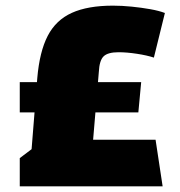

<svg xmlns="http://www.w3.org/2000/svg" viewBox="-20 -660 636 680"><path d="M90 -108 112 -383Q120 -477 149 -533Q178 -589 234.5 -614.5Q291 -640 380 -640Q412 -640 446.5 -636.5Q481 -633 512 -627.5Q543 -622 564 -614L525 -456Q501 -464 465 -469.5Q429 -475 400 -475Q362 -475 347 -460.5Q332 -446 330 -405L308 -144ZM50 0V-100L136 -165H531L556 0ZM50 -262V-369H480L470 -262Z"/></svg>

Font: Changa ExtraLight ExtraBold
Style: Regular
Weight: 800
Version: Version 3.002; ttfautohint (v1.8.2)